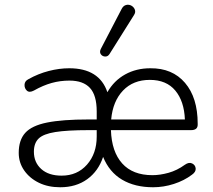

<svg xmlns="http://www.w3.org/2000/svg" viewBox="-20 -782 899 810"><path d="M234 8Q183 8 144 -11Q105 -30 82 -63Q59 -96 59 -137Q59 -191 86.5 -221.5Q114 -252 178.5 -265Q243 -278 353 -278H388V-312Q388 -380 359.5 -411Q331 -442 273 -442Q234 -442 198 -432Q162 -422 123 -400Q104 -390 93.5 -399.5Q83 -409 83.5 -424.5Q84 -440 100 -448Q141 -471 185.5 -482.5Q230 -494 272 -494Q399 -494 433 -393Q461 -442 508 -468Q555 -494 614 -494Q707 -495 760.5 -432.5Q814 -370 814 -260V-256Q814 -233 786 -233H448Q451 -142 495.5 -92.5Q540 -43 623 -43Q655 -43 691 -53Q727 -63 760 -87Q777 -99 790.5 -92.5Q804 -86 805.5 -71.5Q807 -57 790 -45Q757 -20 713.5 -6Q670 8 626 8Q549 8 495 -24Q441 -56 415 -120Q395 -60 348 -26Q301 8 234 8ZM612 -445Q542 -445 499 -400Q456 -355 449 -278H760Q757 -355 719.5 -400Q682 -445 612 -445ZM240 -41Q306 -41 347 -87.5Q388 -134 388 -206V-233H354Q264 -233 213.5 -225Q163 -217 143 -197.5Q123 -178 123 -142Q123 -97 154 -69Q185 -41 240 -41ZM442 -554Q435 -543 423.5 -543.5Q412 -544 405.5 -553Q399 -562 405 -575L493 -744Q500 -758 512 -761Q524 -764 534.5 -758Q545 -752 549 -741Q553 -730 545 -718Z"/></svg>

Font: Nunito Light
Style: Regular
Weight: 300
Designer: Vernon Adams
Foundry: Vernon Adams
Version: Version 3.601; ttfautohint (v1.8.2.53-6de2)